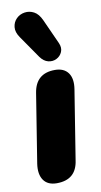

<svg xmlns="http://www.w3.org/2000/svg" viewBox="-90 -825 461 875"><g transform="rotate(-10 140.5 -387.0)"><path d="M100 9Q58 9 39 -18.5Q20 -46 27 -94L78 -413Q85 -457 110.5 -479Q136 -501 180 -501Q222 -501 241.5 -474Q261 -447 253 -398L202 -79Q196 -35 170.5 -13Q145 9 100 9ZM121 -572 49 -676Q31 -702 33.5 -725Q36 -748 51.5 -763.5Q67 -779 89.5 -782.5Q112 -786 133 -775Q154 -764 168 -733L220 -618Q230 -595 222 -576.5Q214 -558 196 -549Q178 -540 157.5 -545Q137 -550 121 -572Z"/></g></svg>

Font: Nunito ExtraLight Black
Style: Italic
Weight: 900
Italic angle: -9°
Version: Version 3.602